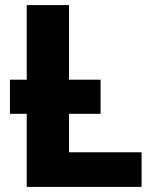

<svg xmlns="http://www.w3.org/2000/svg" viewBox="-20 -734 611 754"><path d="M536 -136V0H85V-287H19V-421H85V-714H251V-421H375V-287H251V-136Z"/></svg>

Font: Noto Sans UI ExtraBold
Style: Regular
Weight: 800
Designer: Monotype Design Team
Foundry: Monotype Imaging Inc.
Version: Version 1.001